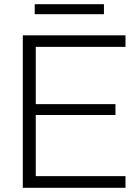

<svg xmlns="http://www.w3.org/2000/svg" viewBox="-20 -898 657 918"><path d="M89 0V-729H580V-674H135L151 -689V-41L135 -56H580V0ZM135 -348V-400H532V-348ZM146 -830V-878H477V-830Z"/></svg>

Font: Mona Sans Light
Style: Regular
Weight: 300
Designer: Deni Anggara
Foundry: GitHub
Version: Version 2.000